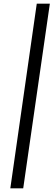

<svg xmlns="http://www.w3.org/2000/svg" viewBox="-20 -861 305 1042"><path d="M179.5 -841H250.5L106 161H36Z"/></svg>

Font: 1883 Sans
Style: Italic
Weight: 400
Italic angle: -8°
Designer: 1883 Sans project is a fork of Public Sans.
Version: Version 1.009